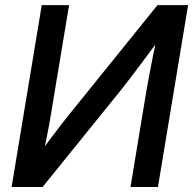

<svg xmlns="http://www.w3.org/2000/svg" viewBox="-20 -748 772 768"><path d="M611.8 0H502L566.9 -392.6Q570.8 -412.1 576.9 -445.8Q583 -479.5 592 -525.4Q601.1 -571.3 613.3 -626.5L627.4 -605Q589.8 -553.7 558.6 -512Q527.3 -470.2 503.4 -438.7Q479.5 -407.2 462.9 -386.7L150.4 0H26.4L147 -727.5H256.3L185.1 -298.8Q182.1 -278.8 175.8 -244.4Q169.4 -210 161.6 -172.1Q153.8 -134.3 147 -103L137.7 -131.3Q159.7 -163.6 182.9 -194.6Q206.1 -225.6 226.3 -251.5Q246.6 -277.3 260.3 -294.4L609.9 -727.5H732.4Z"/></svg>

Font: Inter 28pt Medium
Style: Italic
Weight: 500
Italic angle: -9.3988°
Designer: Rasmus Andersson
Foundry: rsms
Version: Version 4.001;git-66647c0bb